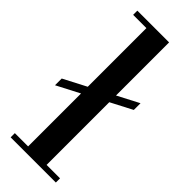

<svg xmlns="http://www.w3.org/2000/svg" viewBox="-260 -781 808 808"><g transform="rotate(45 144.0 -377.0)"><path d="M13 -754H202V-438L298 -488V-448L202 -398V-25H282V0H13V-25H92V-340L-10 -287V-327L92 -380V-729H13Z"/></g></svg>

Font: Libre Bodoni
Style: Regular
Weight: 400
Designer: Pablo Impallari, Rodrigo Fuenzalida
Foundry: Pablo Impallari, Rodrigo Fuenzalida
Version: Version 1.001; ttfautohint (v1.5.65-e2d9)